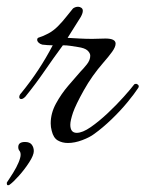

<svg xmlns="http://www.w3.org/2000/svg" viewBox="-29 -411 430 568"><path d="M172 12Q155 12 142 4.5Q129 -3 124 -24Q121 -35 121 -46Q121 -76 136.5 -104.5Q152 -133 173 -157.5Q194 -182 209 -199Q217 -207 227.5 -220Q238 -233 238 -246Q238 -254 230 -261.5Q222 -269 201 -272Q189 -274 178.5 -275.5Q168 -277 157 -277Q129 -239 102.5 -200.5Q76 -162 46 -125Q39 -118 34 -118Q28 -118 28 -124Q28 -130 34 -136Q88 -202 127 -277Q122 -277 112 -277.5Q102 -278 96 -279Q89 -281 85 -285Q81 -289 81 -293Q81 -299 86 -300Q99 -304 114 -312Q129 -320 142 -333Q156 -347 168 -362.5Q180 -378 187 -386Q194 -391 202 -391Q207 -391 211.5 -388Q216 -385 216 -379Q216 -372 210 -361Q201 -347 190.5 -330Q180 -313 171 -299Q189 -298 207 -297Q225 -296 244 -296Q254 -296 263.5 -296.5Q273 -297 283 -297Q313 -297 313 -282Q313 -272 302.5 -257.5Q292 -243 277 -226Q243 -187 219 -144Q195 -101 187 -78Q179 -54 179 -42Q179 -18 198 -18Q215 -18 239.5 -35Q264 -52 290 -76.5Q316 -101 337 -124.5Q358 -148 367 -160Q369 -163 373 -163Q377 -163 380 -159.5Q383 -156 380 -151Q369 -134 348 -108.5Q327 -83 301 -58Q275 -33 250 -15Q237 -5 214.5 3.5Q192 12 172 12ZM0 135Q-2 137 -5 137Q-8 137 -8.5 134Q-9 131 -9 130Q-9 129 -2.5 119.5Q4 110 10 100Q20 84 26 69.5Q32 55 32 47Q32 39 28.5 35Q25 31 25 24Q25 9 45 9Q59 9 65 17Q71 25 71 36Q71 48 57.5 69Q44 90 27 109Q10 128 0 135Z"/></svg>

Font: Allura
Style: Regular
Weight: 400
Designer: Robert E. Leuschke
Foundry: Robert E. Leuschke
Version: Version 1.110